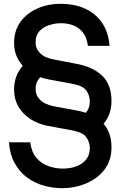

<svg xmlns="http://www.w3.org/2000/svg" viewBox="-20 -732 635 1009"><path d="M308 257Q258 257 210 243.5Q162 230 122.5 201Q83 172 57.5 126Q32 80 27 16H139Q146 69 172 98.5Q198 128 234.5 141Q271 154 310 154Q350 154 382.5 141.5Q415 129 433.5 105Q452 81 452 48Q452 15 433.5 -11Q415 -37 358 -47L234 -70Q151 -86 102.5 -137.5Q54 -189 54 -261Q54 -317 80 -359.5Q106 -402 150 -428L215 -344Q194 -332 180.5 -312.5Q167 -293 167 -264Q167 -231 191 -207Q215 -183 265 -173L380 -152Q468 -136 517 -89Q566 -42 566 44Q566 96 544 136Q522 176 485 202.5Q448 229 402 243Q356 257 308 257ZM487 -45 407 -118Q428 -132 440 -152Q452 -172 452 -198Q452 -231 433.5 -256.5Q415 -282 358 -292L234 -315Q151 -331 102.5 -383Q54 -435 54 -506Q54 -571 87.5 -617Q121 -663 176.5 -687.5Q232 -712 299 -712Q369 -712 424 -688Q479 -664 514 -615.5Q549 -567 556 -491H442Q436 -536 415 -562Q394 -588 364.5 -599Q335 -610 301 -610Q270 -610 238.5 -600Q207 -590 187 -568Q167 -546 167 -509Q167 -476 191 -452Q215 -428 265 -419L380 -397Q468 -381 517 -334Q566 -287 566 -201Q566 -150 544.5 -111Q523 -72 487 -45Z"/></svg>

Font: Host Grotesk Light SemiBold
Style: Regular
Weight: 600
Version: Version 1.003